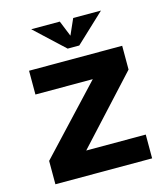

<svg xmlns="http://www.w3.org/2000/svg" viewBox="-112 -841 807 928"><g transform="rotate(-15 291.5 -377.0)"><path d="M534 0V-119H236L535 -444V-563H69V-444H356L50 -117V0ZM131 -754 277 -618H335L480 -754H341L306 -675L274 -754Z"/></g></svg>

Font: OSH Darker Grotesque Black
Style: Regular
Weight: 900
Designer: Gabriel Lam
Foundry: TypeRant
Version: Version 1.000;Glyphs 3.1.1 (3148)